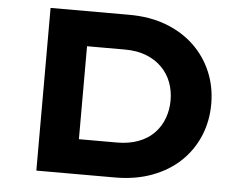

<svg xmlns="http://www.w3.org/2000/svg" viewBox="-50 -762 1046 823"><g transform="rotate(5 472.5 -350.0)"><path d="M135 0V-700H473Q563 -700 633.5 -673Q704 -646 754 -598Q804 -550 830.5 -486.5Q857 -423 857 -350Q857 -276 830.5 -212.5Q804 -149 754.5 -101.5Q705 -54 633.5 -27Q562 0 473 0ZM305 -116 282 -150H468Q521 -150 561.5 -165.5Q602 -181 628.5 -208.5Q655 -236 668.5 -272.5Q682 -309 682 -350Q682 -391 668.5 -427Q655 -463 628 -490.5Q601 -518 561 -534Q521 -550 468 -550H279L305 -582Z"/></g></svg>

Font: Lexend Giga
Style: Bold
Weight: 700
Version: Version 1.007